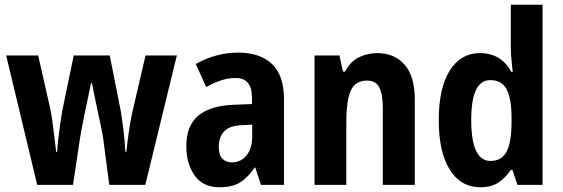

<svg xmlns="http://www.w3.org/2000/svg" viewBox="-20 -780 2374 810"><path d="M415 -198Q413 -213 406.5 -243.5Q400 -274 392.5 -310Q385 -346 378 -378.5Q371 -411 368 -429H364Q360 -410 353 -376.5Q346 -343 338.5 -307.5Q331 -272 325.5 -242Q320 -212 318 -200L288 0H137L6 -546H141L191 -326Q197 -299 201.5 -264.5Q206 -230 210 -196.5Q214 -163 217 -139H221Q222 -160 225.5 -191Q229 -222 233.5 -253.5Q238 -285 242 -309L291 -546H443L490 -309Q493 -289 497.5 -256.5Q502 -224 505 -192Q508 -160 509 -139H513Q515 -156 518.5 -186Q522 -216 527.5 -249.5Q533 -283 539 -310L594 -546H726L593 0H441Z M984 -558Q1078 -558 1128 -509.5Q1178 -461 1178 -363V0H1081L1057 -73H1054Q1026 -31 993 -10.5Q960 10 906 10Q836 10 801 -40Q766 -90 766 -163Q766 -250 816.5 -292Q867 -334 965 -338L1043 -341V-368Q1043 -451 975 -451Q944 -451 914.5 -441.5Q885 -432 850 -413L806 -510Q846 -533 891.5 -545.5Q937 -558 984 -558ZM1000 -252Q949 -250 926 -226Q903 -202 903 -161Q903 -126 918 -110.5Q933 -95 959 -95Q996 -95 1020 -124.5Q1044 -154 1044 -205V-254Z M1571 -556Q1644 -556 1687 -507Q1730 -458 1730 -360V0H1595V-323Q1595 -381 1580.5 -410.5Q1566 -440 1529 -440Q1479 -440 1460 -398Q1441 -356 1441 -262V0H1307V-546H1412L1427 -478H1436Q1457 -520 1493.5 -538Q1530 -556 1571 -556Z M2007 10Q1924 10 1877.5 -64Q1831 -138 1831 -273Q1831 -409 1877.5 -482.5Q1924 -556 2005 -556Q2094 -556 2138 -476H2143Q2141 -502 2138 -526Q2135 -550 2135 -574V-760H2269V0H2163L2142 -63H2135Q2111 -28 2081.5 -9Q2052 10 2007 10ZM2049 -101Q2096 -101 2116.5 -139Q2137 -177 2138 -256V-283Q2138 -364 2117.5 -403Q2097 -442 2048 -442Q1968 -442 1968 -274Q1968 -101 2049 -101Z"/></svg>

Font: Noto Sans Sinhala UI Condensed
Style: Bold
Weight: 700
Width: 3
Designer: Jelle Bosma - Monotype Design Team
Foundry: Monotype Imaging Inc.
Version: Version 2.006; ttfautohint (v1.8.4.7-5d5b)